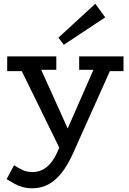

<svg xmlns="http://www.w3.org/2000/svg" viewBox="-20 -774 694 1032"><path d="M154.6 238Q125 238 101.4 231.3Q77.8 224.6 56.9 213.1Q36 201.6 15.6 189L55.5 114.1Q75.2 127.2 99.9 139.1Q124.5 150.9 154.6 150.9Q182.6 150.9 207.2 139.1Q231.8 127.3 252.9 102Q274.1 76.6 291.6 36.1L506.1 -453.5H598.3L371.7 52.1Q344.4 112.5 312.1 153.9Q279.8 195.3 241 216.6Q202.2 238 154.6 238ZM316.1 55.3 78.9 -428.7H188L381.8 0.7ZM18.7 -391.6V-471H282.7V-398.8H133.3L127.4 -391.6ZM405.5 -398.8V-471H643.9V-391.6H538.6L533.6 -398.8ZM322.8 -533.2 294.1 -571.7 492.4 -753.8 545.5 -680.7Z"/></svg>

Font: BioRhyme ExtraBold
Style: Regular
Weight: 800
Designer: Aoife Mooney
Foundry: Aoife Mooney Type
Version: Version 1.600;gftools[0.9.33]